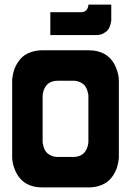

<svg xmlns="http://www.w3.org/2000/svg" viewBox="-20 -820 606 840"><path d="M33.2 -466.8Q33.2 -469.7 33.4 -474.4Q33.7 -479 36.4 -492.9Q39.1 -506.8 43.7 -519.5Q48.3 -532.2 58.3 -547.6Q68.4 -563 81.8 -574Q95.2 -585 117.2 -592.5Q139.2 -600.1 166.5 -600.1H366.7Q456.5 -600.1 487.8 -523.4Q500 -494.1 500 -466.8V-133.3Q500 -130.4 499.8 -125.7Q499.5 -121.1 496.8 -107.2Q494.1 -93.3 489.5 -80.6Q484.9 -67.9 474.9 -52.5Q464.8 -37.1 451.4 -26.1Q438 -15.1 416 -7.6Q394 0 366.7 0H166.5Q76.7 0 45.4 -76.7Q33.2 -106 33.2 -133.3ZM166.5 -399.9V-200.2Q166.5 -197.3 167 -192.9Q167.5 -188.5 170.9 -177Q174.3 -165.5 180.7 -156.7Q187 -147.9 200.9 -140.6Q214.8 -133.3 233.4 -133.3H299.8Q349.6 -133.3 363.3 -179.2Q366.7 -190.9 366.7 -200.2V-399.9Q366.7 -402.8 366.2 -407.2Q365.7 -411.6 362.3 -423.1Q358.9 -434.6 352.5 -443.4Q346.2 -452.1 332.3 -459.5Q318.4 -466.8 299.8 -466.8H233.4Q183.6 -466.8 169.9 -420.9Q166.5 -409.2 166.5 -399.9ZM399.9 -666.5H200.2V-766.6H333.5Q360.8 -766.6 366.2 -793.5Q366.7 -799.8 366.7 -799.8H466.8V-733.4Q466.8 -730.5 466.3 -726.1Q465.8 -721.7 462.4 -710.2Q459 -698.7 452.6 -689.9Q446.3 -681.2 432.4 -673.8Q418.5 -666.5 399.9 -666.5Z"/></svg>

Font: Malkor
Style: Bold
Weight: 700
Version: Version 1.3